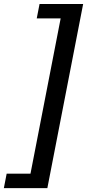

<svg xmlns="http://www.w3.org/2000/svg" viewBox="-103 -745 441 972"><path d="M317.9 -724.6 136.7 207.5H-83.5L-69.3 134.3H51.3L204.1 -651.9H83L97.2 -724.6Z"/></svg>

Font: Arimo Medium
Style: Italic
Weight: 500
Italic angle: -12°
Designer: Steve Matteson
Foundry: Monotype Imaging Inc.
Version: Version 1.33